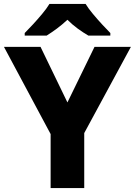

<svg xmlns="http://www.w3.org/2000/svg" viewBox="-20 -951 682 971"><path d="M321 -433 458 -714H642L406 -278V0H236V-273L0 -714H185ZM413 -931Q427 -908 450 -880.5Q473 -853 496.5 -827.5Q520 -802 538 -784V-771H427Q401 -786 373.5 -806Q346 -826 321 -851Q294 -826 268.5 -807Q243 -788 216 -771H105V-784Q124 -803 147.5 -828.5Q171 -854 193.5 -881Q216 -908 230 -931Z"/></svg>

Font: Noto Sans Sinhala ExtraBold
Style: Regular
Weight: 800
Designer: Jelle Bosma - Monotype Design Team
Foundry: Monotype Imaging Inc.
Version: Version 2.006; ttfautohint (v1.8.4.7-5d5b)